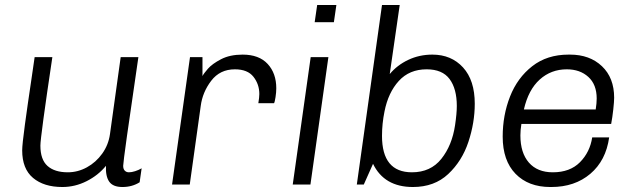

<svg xmlns="http://www.w3.org/2000/svg" viewBox="-20 -740 2538 770"><path d="M142 -156Q142 -100 170.5 -74.5Q199 -49 252 -49Q292 -49 328.5 -69Q365 -89 390 -124Q415 -159 421 -202L464 -511H535Q474 -97 474 -75Q474 -62 480.5 -55.5Q487 -49 497 -49Q508 -49 522 -53.5Q536 -58 548 -65L540 -9Q510 10 471 10Q433 10 418 -11.5Q403 -33 405 -75Q374 -37 327.5 -13.5Q281 10 230 10Q156 10 112.5 -26.5Q69 -63 69 -137Q69 -160 80 -241Q91 -322 106 -422Q122 -532 119 -511H190Q142 -190 142 -156Z M1088 -386Q1088 -370 1085 -350.5Q1082 -331 1079 -326H1016Q1020 -349 1020 -363Q1020 -402 996.5 -432Q973 -462 922 -462Q862 -462 827 -416Q792 -370 785 -315L741 0H670L742 -511H792V-435Q797 -445 814 -464.5Q831 -484 866.5 -502.5Q902 -521 953 -521Q1019 -521 1053.5 -483.5Q1088 -446 1088 -386Z M1319 -651H1242L1252 -720H1329ZM1225 0H1154L1226 -511H1297Z M1884 -324Q1884 -248 1858.5 -171Q1833 -94 1777.5 -42Q1722 10 1636 10Q1521 10 1476 -83L1439 0H1411L1512 -720H1583L1543 -443Q1573 -479 1617.5 -500Q1662 -521 1714 -521Q1790 -521 1837 -469.5Q1884 -418 1884 -324ZM1522 -293Q1512 -244 1512 -195Q1512 -49 1632 -49Q1707 -49 1750 -103Q1793 -157 1805 -238Q1812 -285 1812 -315Q1812 -384 1783 -423Q1754 -462 1691 -462Q1622 -462 1579.5 -415.5Q1537 -369 1522 -293Z M2443 -348Q2443 -333 2439.5 -301Q2436 -269 2431 -243H2071Q2067 -218 2067 -197Q2067 -127 2101 -88Q2135 -49 2197 -49Q2266 -49 2306 -89.5Q2346 -130 2355 -189H2423Q2410 -96 2347.5 -43Q2285 10 2191 10H2187Q2099 10 2047.5 -43Q1996 -96 1996 -192Q1996 -278 2025.5 -353Q2055 -428 2114.5 -474.5Q2174 -521 2260 -521H2266Q2345 -521 2394 -474.5Q2443 -428 2443 -348ZM2081 -301H2369Q2373 -326 2373 -345Q2373 -401 2339.5 -431.5Q2306 -462 2253 -462Q2190 -462 2144.5 -421Q2099 -380 2081 -301Z"/></svg>

Font: Chivo Light Italic
Style: Regular
Weight: 300
Italic angle: -8.05°
Designer: Hector Gatti
Foundry: Omnibus-Type
Version: Version 1.007